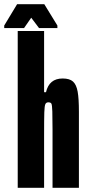

<svg xmlns="http://www.w3.org/2000/svg" viewBox="-58 -890 418 910"><path d="M26 -743H151V-453H160Q175 -518 239 -518Q272 -518 288 -503.5Q304 -489 310 -456Q316 -423 316 -360V0H191V-277Q191 -330 190 -361.5Q189 -393 185.5 -399Q182 -405 171 -405Q161 -405 157 -396.5Q153 -388 152 -358Q151 -328 151 -244V0H26ZM-38 -757V-769L23 -870H152L214 -769V-757H127L90 -806L56 -757Z"/></svg>

Font: Saira Ultra Condensed Black
Style: Regular
Weight: 900
Width: 1
Designer: Hector Gatti with collaboration of the Omnibus-Type team
Foundry: Omnibus-Type
Version: Version 1.001; ttfautohint (v1.8)